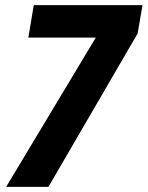

<svg xmlns="http://www.w3.org/2000/svg" viewBox="-20 -725 573 745"><path d="M4 0 384 -633 383 -579H90L111 -705H533L514 -595L168 0Z"/></svg>

Font: Nunito Sans 7pt Condensed ExtraBold
Style: Italic
Weight: 800
Width: 3
Italic angle: -9°
Designer: Vernon Adams
Foundry: Vernon Adams
Version: Version 3.101;gftools[0.9.27]